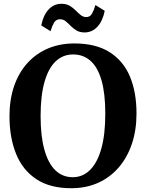

<svg xmlns="http://www.w3.org/2000/svg" viewBox="-20 -981 770 1012"><path d="M359.5 11Q245.5 12 172.5 -36Q99.5 -84 64.8 -170Q30 -256 30 -368.5Q30 -456 54.2 -526.8Q78.5 -597.5 124 -648Q169.5 -698.5 232.2 -725.2Q295 -752 372 -752Q485 -752 557.5 -706.2Q630 -660.5 664.8 -577.8Q699.5 -495 699.5 -382.5Q699.5 -295 675.2 -223Q651 -151 606 -98.8Q561 -46.5 498.5 -18Q436 10.5 359.5 11ZM363.5 -47Q416 -47 454.5 -85Q493 -123 514 -197.5Q535 -272 535 -382Q535 -488 515.2 -557Q495.5 -626 457.5 -660Q419.5 -694 365.5 -694Q312.5 -694 274.2 -658.5Q236 -623 215 -550.8Q194 -478.5 194 -369Q194 -263.5 214 -191.8Q234 -120 271.8 -83.5Q309.5 -47 363.5 -47ZM426 -810Q400 -810 382.5 -820.8Q365 -831.5 352 -845Q339 -858.5 326.2 -869Q313.5 -879.5 296.5 -879.5Q275 -879.5 264.5 -861.2Q254 -843 246.5 -816.5L197.5 -847Q208 -900.5 236 -930.8Q264 -961 304 -961Q330 -961 347.5 -950.5Q365 -940 378.5 -926.2Q392 -912.5 405 -902Q418 -891.5 433.5 -891Q454.5 -890.5 465 -909.2Q475.5 -928 483 -954.5L532 -924Q521.5 -870.5 493.5 -840.2Q465.5 -810 426 -810Z"/></svg>

Font: Merriweather 28pt
Style: Bold
Weight: 700
Version: Version 2.100